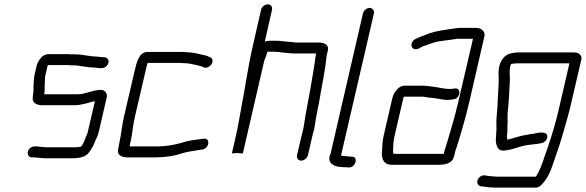

<svg xmlns="http://www.w3.org/2000/svg" viewBox="-20 -722 2673 876"><path d="M455 -461H449C441 -461 427 -464 420 -464C389 -464 357 -474 325 -474H305C298 -475 292 -475 286 -475H201C186 -475 172 -467 161 -451C154 -441 150 -432 148 -425L138 -383C137 -377 136 -371 135 -364C134 -344 132 -329 133 -310C132 -298 130 -286 129 -275C128 -252 147 -242 174 -242H325C338 -242 348 -245 359 -247C369 -248 391 -256 401 -258L413 -260L380 -118C379 -113 377 -108 375 -105C368 -89 365 -77 357 -63L350 -53L338 -51C333 -50 327 -50 321 -50H196C190 -50 184 -50 179 -51C169 -51 155 -54 144 -54H137C124 -54 110 -44 107 -30C104 -16 112 -4 125 -4H132C148 -4 166 0 184 0H309C341 0 372 -5 387 -28C398 -43 408 -60 415 -80C420 -91 427 -104 430 -118L467 -278C471 -295 458 -312 441 -312C403 -312 371 -292 336 -292H181L182 -293C185 -307 183 -324 184 -337L185 -353C185 -363 185 -372 188 -383L198 -425H292C299 -424 306 -424 313 -424C344 -424 375 -414 407 -414C417 -414 429 -411 438 -411H444C457 -411 472 -422 475 -436C478 -450 468 -461 455 -461Z M594 -398 545 -187C536 -147 534 -114 526 -78C523 -66 522 -53 519 -41C513 -15 534 -4 561 -4H687C732 -4 776 -10 812 -23C833 -29 862 -34 884 -37L896 -39L904 -40C936 -46 941 -95 908 -89C876 -85 838 -81 807 -70C775 -61 738 -54 698 -54H571L573 -62C573 -67 575 -72 576 -77C585 -115 585 -145 595 -187L644 -398C646 -407 648 -418 652 -429C653 -433 653 -435 654 -435H796C802 -435 807 -435 812 -434C831 -434 846 -432 863 -428C875 -426 875 -425 885 -423C892 -422 897 -420 902 -418L911 -414C918 -412 923 -413 930 -416C952 -426 957 -455 938 -461L929 -465C923 -468 916 -470 908 -471C883 -477 856 -484 826 -484C821 -485 816 -485 809 -485H653C615 -485 604 -440 594 -398Z M1171 -677 1132 -506C1112 -419 1099 -324 1082 -237C1073 -190 1067 -147 1056 -101L1038 -22L1064 -24C1069 -23 1078 -22 1084 -22H1088L1184 -438C1185 -444 1188 -451 1191 -459C1196 -471 1195 -471 1198 -479C1199 -481 1199 -483 1200 -486H1232C1246 -486 1258 -484 1271 -482L1295 -480C1304 -479 1310 -479 1317 -478H1422C1419 -464 1419 -458 1417 -443C1405 -364 1390 -281 1374 -197C1369 -169 1367 -142 1359 -115L1335 -14C1332 -1 1341 11 1354 11C1367 11 1382 -1 1385 -14L1408 -114C1412 -125 1415 -138 1417 -153C1421 -183 1428 -218 1435 -251C1447 -325 1464 -399 1470 -467L1476 -492C1482 -519 1458 -528 1432 -528H1330C1325 -529 1318 -529 1311 -530L1288 -532C1273 -533 1258 -536 1244 -536H1211C1203 -536 1196 -535 1188 -532L1221 -677C1224 -691 1216 -702 1202 -702C1188 -702 1174 -691 1171 -677Z M1636 -661 1489 -24C1488 -20 1487 -16 1485 -13C1473 21 1504 40 1539 40C1546 41 1553 41 1560 41L1570 42C1601 45 1618 -7 1586 -7L1575 -8C1567 -9 1559 -9 1552 -10C1547 -10 1543 -11 1538 -12C1537 -12 1537 -12 1536 -13L1686 -661C1689 -674 1679 -686 1666 -686C1653 -686 1639 -674 1636 -661Z M1770 -274 1730 -101C1723 -71 1725 -46 1722 -20C1723 7 1733 30 1768 30H1978C2011 30 2044 24 2051 -8C2054 -15 2055 -21 2056 -27C2057 -32 2059 -39 2062 -46C2082 -109 2104 -183 2120 -252L2190 -556C2195 -578 2177 -595 2152 -595H2082C2070 -595 2055 -592 2044 -591C2009 -585 1975 -582 1942 -571C1918 -561 1897 -555 1875 -544C1853 -531 1851 -503 1871 -498C1885 -494 1899 -506 1910 -511C1935 -518 1960 -531 1987 -534C2005 -536 2020 -539 2039 -541C2050 -542 2060 -545 2071 -545H2138L2070 -253C2056 -194 2037 -128 2021 -76L2013 -50C2010 -41 2008 -34 2006 -27L2005 -20H1780C1774 -20 1773 -26 1773 -30C1775 -47 1773 -66 1777 -84C1777 -90 1779 -96 1780 -101L1820 -274C1821 -277 1822 -279 1823 -281H1900C1906 -281 1912 -281 1917 -280L1935 -277C1942 -276 1948 -276 1956 -275C1978 -273 1999 -266 2022 -266C2033 -266 2041 -268 2050 -269C2071 -271 2084 -301 2071 -314C2062 -323 2049 -316 2033 -316C2005 -316 1979 -324 1952 -327L1934 -329C1926 -330 1918 -331 1911 -331H1825C1800 -331 1777 -303 1770 -274Z M2173 128 2183 129C2193 131 2223 134 2234 134H2422C2443 134 2451 121 2462 108C2480 87 2490 63 2500 35C2515 -10 2530 -50 2544 -97C2556 -142 2570 -184 2581 -230L2632 -449C2634 -458 2633 -465 2628 -471C2618 -483 2609 -483 2584 -483H2347C2333 -483 2315 -480 2303 -476C2281 -469 2264 -446 2258 -419C2251 -388 2257 -370 2255 -341C2253 -314 2253 -293 2251 -267C2251 -229 2243 -184 2245 -150V-128C2244 -121 2244 -116 2244 -112L2243 -98C2240 -70 2246 -36 2273 -35C2302 -35 2327 -45 2351 -52C2376 -60 2401 -62 2426 -65C2435 -66 2443 -67 2450 -69C2462 -70 2476 -83 2477 -97C2479 -125 2440 -118 2414 -112L2398 -110C2384 -106 2361 -104 2347 -99L2332 -95C2323 -92 2306 -87 2298 -85H2295C2293 -91 2292 -99 2293 -106L2295 -120V-139L2296 -161C2296 -177 2295 -186 2296 -205C2302 -256 2303 -300 2306 -349C2308 -375 2302 -393 2308 -419C2309 -423 2310 -427 2312 -430C2317 -431 2329 -433 2335 -433H2578L2531 -230C2518 -172 2499 -107 2480 -52C2462 -4 2450 46 2425 84H2246C2239 84 2210 81 2202 80L2192 78C2185 77 2179 79 2172 83C2150 97 2155 124 2173 128Z"/></svg>

Font: Electronic
Style: BookIt
Weight: 400
Version: Version 1.011